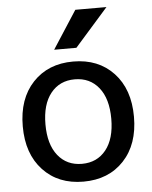

<svg xmlns="http://www.w3.org/2000/svg" viewBox="-54 -805 682 860"><g transform="rotate(-5 287.0 -375.0)"><path d="M317 -760H457L307 -590H207ZM105.5 -457Q174 -530 287 -530Q400 -530 468.5 -457Q537 -384 537 -260Q537 -136 468.5 -63Q400 10 287 10Q174 10 105.5 -63Q37 -136 37 -260Q37 -384 105.5 -457ZM179 -120Q219 -70 287 -70Q355 -70 395 -120Q435 -170 435 -260Q435 -350 395 -400Q355 -450 287 -450Q219 -450 179 -400Q139 -350 139 -260Q139 -170 179 -120Z"/></g></svg>

Font: Mplus 1p Medium
Style: Regular
Weight: 500
Version: Version 1.061